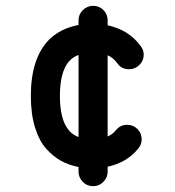

<svg xmlns="http://www.w3.org/2000/svg" viewBox="-20 -655 600 660"><path d="M250 -466Q186 -444 186 -325Q186 -207 250 -184ZM250 -585Q250 -606 265 -620.5Q280 -635 300 -635Q321 -635 335.5 -620.5Q350 -606 350 -585Q350 -585 350 -584V-568Q424 -552 464 -496Q474 -483 474 -467Q474 -446 459 -431.5Q444 -417 424 -417Q397 -417 383 -438Q369 -457 350 -465V-186Q367 -193 379 -208Q394 -226 417 -226Q438 -226 452.5 -211.5Q467 -197 467 -176Q467 -158 455 -144Q416 -96 350 -82V-66Q350 -66 350 -65Q350 -45 335.5 -30Q321 -15 300 -15Q279 -15 264.5 -30Q250 -45 250 -65Q250 -65 250 -66V-81Q218 -87 191 -101.5Q164 -116 139.5 -143Q115 -170 100.5 -216.5Q86 -263 86 -325Q86 -455 149 -519Q189 -558 250 -569Z"/></svg>

Font: Brass Mono
Style: Bold
Weight: 700
Monospace: yes
Version: Version 1.100; ttfautohint (v1.8.3) -l 8 -r 50 -G 200 -x 14 